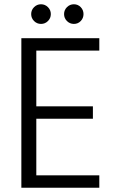

<svg xmlns="http://www.w3.org/2000/svg" viewBox="-20 -879 543 899"><path d="M150 -642V-381H415V-323H150V-58H445V0H80V-700H445V-642ZM126 -813Q126 -832 139.5 -845.5Q153 -859 172 -859Q191 -859 204.5 -845.5Q218 -832 218 -813Q218 -794 204.5 -780.5Q191 -767 172 -767Q153 -767 139.5 -780.5Q126 -794 126 -813ZM280 -813Q280 -832 293.5 -845.5Q307 -859 326 -859Q345 -859 358 -845.5Q371 -832 371 -813Q371 -794 358 -780.5Q345 -767 326 -767Q307 -767 293.5 -780.5Q280 -794 280 -813Z"/></svg>

Font: Poppins-Tabular Light
Style: Regular
Weight: 300
Designer: Ninad Kale (Devanagari), Jonny Pinhorn (Latin)
Foundry: Indian Type Foundry
Version: Version 4.004